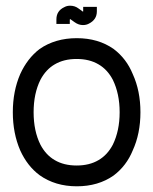

<svg xmlns="http://www.w3.org/2000/svg" viewBox="-20 -654 538 674"><path d="M271 -566Q283 -566 292 -571Q320 -585 320 -614V-630H272V-614Q272 -614 271 -613Q271 -613 270 -614L256 -624Q243 -634 226 -634Q215 -634 206 -629Q178 -616 178 -586V-570H225V-585Q225 -586 227 -587Q227 -587 228 -586L242 -576Q256 -566 271 -566ZM379 -38Q424 -72 446 -126Q473 -185 473 -260Q473 -335 446 -394Q424 -448 379 -482Q325 -520 249.5 -520Q174 -520 119 -482Q76 -449 51 -394Q25 -334 25 -260Q25 -186 51 -126Q76 -71 119 -39Q174 0 249.5 0Q325 0 379 -38ZM249 -447Q294 -447 326 -428Q357 -410 376 -374Q400 -325 400 -260Q400 -195 376 -146Q357 -110 326 -92Q294 -73 249 -73Q204 -73 172 -92Q141 -110 122 -146Q98 -194 98 -260Q98 -326 122 -374Q141 -410 172 -428Q204 -447 249 -447Z"/></svg>

Font: Venice Serif Bold
Style: Regular
Weight: 700
Designer: Bruno Pierini
Foundry: Unio | Creative Solutions
Version: Version 1.000;PS 001.000;hotconv 1.0.70;makeotf.lib2.5.58329